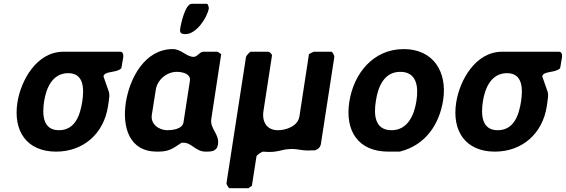

<svg xmlns="http://www.w3.org/2000/svg" viewBox="-20 -793 2986 1013"><path d="M72 -253C48 -101 122 7 276 7C420 7 528 -88 550 -233C551 -241 557 -279 557 -287C557 -290 556 -304 555 -307L527 -387C527 -387 526 -389 526 -390C531 -420 596 -407 620 -433C622 -438 625 -462 626 -467C628 -479 640 -520 614 -520H314C173 -520 90 -368 72 -253ZM213 -260C224 -329 257 -407 340 -407C424 -407 424 -323 414 -257C403 -187 377 -106 291 -106C205 -106 202 -189 213 -260Z M1126 -520H1052C1034 -520 1021 -493 1002 -493C963 -493 937 -534 892 -534C743 -534 664 -379 644 -253C624 -122 662 7 808 7C867 7 884 -3 938 -40H948C992 -40 1012 7 1065 7C1093 7 1124 7 1130 -30C1139 -88 1086 -112 1095 -167L1147 -507C1144 -509 1130 -520 1126 -520ZM913 -414C939 -414 988 -405 982 -367L948 -147C942 -110 884 -106 863 -106C820 -106 773 -137 781 -187L802 -320C811 -375 862 -414 913 -414ZM1072 -773H992C956 -773 934 -662 931 -645C927 -620 934 -613 959 -613C1016 -613 1074 -700 1082 -750C1082 -751 1078 -773 1072 -773Z M1610 -507 1560 -180C1552 -126 1488 -106 1446 -106C1389 -106 1361 -149 1370 -207L1415 -500C1416 -507 1402 -520 1395 -520H1303C1298 -520 1279 -499 1278 -493L1175 173C1174 179 1186 200 1191 200H1291L1309 187L1333 33C1335 23 1360 9 1367 7C1451 15 1458 -7 1522 -7C1550 -7 1573 1 1602 1C1608 1 1636 0 1642 0C1658 -5 1670 -16 1673 -33L1744 -493C1745 -499 1734 -520 1729 -520H1635C1631 -518 1613 -510 1610 -507Z M1823 -256C1799 -101 1871 7 2029 7H2089C2226 -27 2298 -138 2318 -264C2341 -413 2267 -534 2110 -534C1948 -534 1846 -404 1823 -256ZM1963 -260C1974 -333 2005 -414 2092 -414C2179 -414 2189 -335 2177 -260C2166 -188 2132 -106 2046 -106C1958 -106 1951 -185 1963 -260Z M2387 -253C2363 -101 2437 7 2591 7C2735 7 2843 -88 2865 -233C2866 -241 2872 -279 2872 -287C2872 -290 2871 -304 2870 -307L2842 -387C2842 -387 2841 -389 2841 -390C2846 -420 2911 -407 2935 -433C2937 -438 2940 -462 2941 -467C2943 -479 2955 -520 2929 -520H2629C2488 -520 2405 -368 2387 -253ZM2528 -260C2539 -329 2572 -407 2655 -407C2739 -407 2739 -323 2729 -257C2718 -187 2692 -106 2606 -106C2520 -106 2517 -189 2528 -260Z"/></svg>

Font: Asimov Print
Style: CIt
Weight: 500
Designer: Google
Version: Version 2.000980: 2014